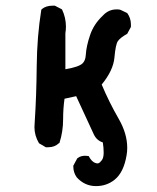

<svg xmlns="http://www.w3.org/2000/svg" viewBox="-20 -503 540 661"><path d="M232.4 70.3V67.4L246.1 42Q253.9 36.1 260.7 34.7Q267.6 33.2 272.5 33.2Q277.3 33.2 285.2 34.2Q291 44.9 296.4 50.3Q301.8 55.7 307.1 57.6Q312.5 59.6 315.4 59.6Q320.3 59.6 324.2 55.7Q328.1 51.8 331.1 47.9Q336.9 39.1 336.9 22.5Q336.9 5.9 334 -12.7Q312.5 -19.5 302.7 -41Q278.3 -92.8 242.2 -171.9L202.1 -163.1Q197.3 -128.9 197.3 -92.8Q197.3 -49.8 184.6 -10.7L182.6 -9.8Q168 3.9 146.5 3.9Q143.6 3.9 137.7 3.9L114.3 -9.8Q98.6 -36.1 98.6 -65.4Q98.6 -74.2 99.6 -84Q105.5 -173.8 106.4 -275.4Q107.4 -377 122.1 -468.8L124 -471.7Q138.7 -483.4 160.2 -483.4Q163.1 -483.4 168.9 -483.4L193.4 -470.7Q207 -442.4 207 -411.1Q207 -400.4 205.1 -388.7V-264.6Q252 -272.5 264.6 -285.2Q274.4 -294.9 275.4 -314.5Q277.3 -344.7 290 -381.8Q302.7 -419.9 334 -449.2Q353.5 -470.7 381.8 -470.7Q392.6 -470.7 395.5 -468.8L418 -458Q430.7 -440.4 430.7 -418.9Q430.7 -416 430.7 -410.2L418 -386.7Q393.6 -373 385.7 -361.3Q377.9 -349.6 374 -305.2Q370.1 -260.7 330.1 -211.9Q355.5 -151.4 388.7 -93.8Q418 -43 418 5.9Q418 18.6 416 30.3Q406.2 90.8 374 116.2Q346.7 137.7 310.5 137.7Q271.5 137.7 244.1 107.4Q232.4 90.8 232.4 70.3Z"/></svg>

Font: JasonHandwriting2
Style: SemiBold
Weight: 600
Version: Version 1.04.7